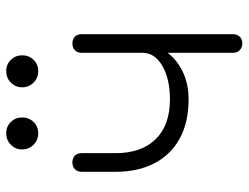

<svg xmlns="http://www.w3.org/2000/svg" viewBox="-111 -689 800 618"><g transform="rotate(-90 289.0 -380.0)"><path d="M278 -173Q205 -173 153 -201Q101 -229 73 -282Q45 -335 45 -408V-517Q45 -531 53.5 -539Q62 -547 75 -547Q89 -547 97 -539Q105 -531 105 -517V-408Q105 -325 150 -279Q195 -233 278 -233Q344 -233 386 -257.5Q428 -282 428 -321H458Q455 -278 431 -244.5Q407 -211 367.5 -192Q328 -173 278 -173ZM458 0Q445 0 436.5 -8.5Q428 -17 428 -30V-517Q428 -531 436.5 -539Q445 -547 458 -547Q472 -547 480 -539Q488 -531 488 -517V-30Q488 -17 480 -8.5Q472 0 458 0ZM169 -657Q147 -657 132 -672Q117 -687 117 -709Q117 -730 132 -745Q147 -760 169 -760Q191 -760 205.5 -745Q220 -730 220 -709Q220 -687 205.5 -672Q191 -657 169 -657ZM369 -657Q347 -657 332 -672Q317 -687 317 -709Q317 -730 332 -745Q347 -760 369 -760Q391 -760 405.5 -745Q420 -730 420 -709Q420 -687 405.5 -672Q391 -657 369 -657Z"/></g></svg>

Font: ComfortaaLight
Style: Regular
Weight: 300
Designer: Johan Aakerlund
Foundry: Johan Aakerlund
Version: Version 3.104; ttfautohint (v1.8.1.43-b0c9)